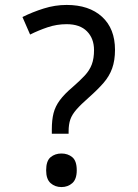

<svg xmlns="http://www.w3.org/2000/svg" viewBox="-20 -744 558 778"><path d="M190 -202V-220Q190 -258 197 -285.5Q204 -313 222.5 -338Q241 -363 273 -390Q304 -417 323.5 -438Q343 -459 352 -483Q361 -507 361 -541Q361 -588 332.5 -617Q304 -646 250 -646Q210 -646 173 -633.5Q136 -621 102 -604L71 -675Q111 -695 157 -709.5Q203 -724 250 -724Q341 -724 393.5 -676Q446 -628 446 -542Q446 -499 434.5 -467Q423 -435 399.5 -408Q376 -381 341 -350Q308 -321 290 -300.5Q272 -280 265 -260Q258 -240 258 -211V-202ZM229 14Q203 14 185 -2Q167 -18 167 -54Q167 -92 185 -107Q203 -122 229 -122Q255 -122 273 -107Q291 -92 291 -54Q291 -18 273 -2Q255 14 229 14Z"/></svg>

Font: korean25
Style: Book
Weight: 400
Designer: Jelle Bosma - Monotype Design Team
Foundry: Monotype Imaging Inc.
Version: Version 2.003